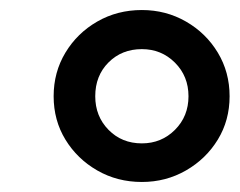

<svg xmlns="http://www.w3.org/2000/svg" viewBox="-20 -729 478 383"><path d="M263 -366Q214 -366 174 -389Q134 -412 110.5 -450.5Q87 -489 87 -537Q87 -585 110.5 -624Q134 -663 174 -686Q214 -709 263 -709Q311 -709 351 -686Q391 -663 414.5 -624Q438 -585 438 -537Q438 -489 414.5 -450.5Q391 -412 351 -389Q311 -366 263 -366ZM263 -443Q302 -443 329 -470Q356 -497 356 -537Q356 -577 329 -604Q302 -631 263 -631Q223 -631 196.5 -604.5Q170 -578 170 -537Q170 -497 196.5 -470Q223 -443 263 -443Z"/></svg>

Font: Montserrat
Style: Bold Italic
Weight: 700
Italic angle: -11.3°
Designer: Julieta Ulanovsky
Foundry: Julieta Ulanovsky
Version: Version 9.000; ttfautohint (v1.8.4.7-5d5b)